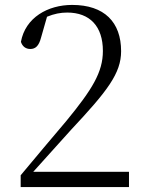

<svg xmlns="http://www.w3.org/2000/svg" viewBox="-20 -760 591 780"><path d="M64 0H504V-62H115L269 -233C416 -390 472 -462 472 -552C472 -670 404 -740 273 -740C175 -740 83 -689 65 -590C71 -571 85 -561 103 -561C124 -561 138 -573 147 -608L171 -692C200 -704 226 -709 253 -709C345 -709 398 -653 398 -553C398 -467 355 -397 249 -268C200 -211 132 -129 64 -48Z"/></svg>

Font: Source Han Serif CN Light
Style: Regular
Weight: 300
Designer: Ryoko NISHIZUKA 西塚涼子 (kana & ideographs); Frank Grießhammer (Latin, Greek & Cyrillic); Wenlong ZHANG 张文龙 (bopomofo); San
Foundry: Adobe
Version: Version 2.003;hotconv 1.1.1;makeotfexe 2.6.0